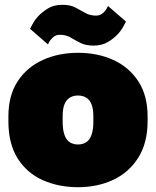

<svg xmlns="http://www.w3.org/2000/svg" viewBox="-20 -765 650 800"><path d="M305 15Q224 15 158 -14.5Q92 -44 53.5 -105Q15 -166 15 -260V-280Q15 -367 53.5 -426Q92 -485 158 -515Q224 -545 305 -545Q387 -545 452.5 -515Q518 -485 556.5 -426Q595 -367 595 -280V-260Q595 -170 556.5 -108.5Q518 -47 452.5 -16Q387 15 305 15ZM305 -163Q325 -163 339.5 -172.5Q354 -182 361.5 -203.5Q369 -225 369 -260V-280Q369 -311 361.5 -330Q354 -349 339.5 -358Q325 -367 305 -367Q285 -367 270.5 -358Q256 -349 248.5 -330Q241 -311 241 -280V-260Q241 -225 248.5 -203.5Q256 -182 270.5 -172.5Q285 -163 305 -163ZM430 -740 505 -675Q498 -661 490.5 -648.5Q483 -636 473 -625Q456 -606 430.5 -590.5Q405 -575 370 -575Q337 -575 315.5 -586Q294 -597 274.5 -608.5Q255 -620 230 -620Q216 -620 207 -614Q198 -608 192 -600Q188 -596 185 -590.5Q182 -585 180 -580L105 -645Q112 -659 119.5 -671.5Q127 -684 137 -695Q154 -714 179 -729.5Q204 -745 240 -745Q273 -745 294.5 -733.5Q316 -722 335.5 -711Q355 -700 380 -700Q393 -700 402.5 -706Q412 -712 418 -720Q422 -725 425 -730Q428 -735 430 -740Z"/></svg>

Font: Golos Text Black
Style: Regular
Weight: 900
Designer: A.Korolkova, Vitaly Kuzmin
Foundry: ParaType Ltd
Version: Version 2.004